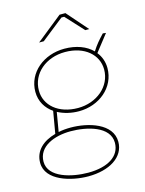

<svg xmlns="http://www.w3.org/2000/svg" viewBox="-139 -795 813 1076"><g transform="rotate(-15 267.5 -257.5)"><path d="M281 -165C398 -165 497 -245 497 -358C497 -394 485 -427 464 -453L540 -550L522 -552C492 -520 476 -502 453 -466C417 -503 360 -525 291 -525C171 -525 72 -445 72 -333C72 -277 100 -233 141 -205L119 -77C47 -57 -5 -13 -5 58C-5 162 139 201 237 201C360 201 449 146 449 57C449 -50 312 -89 211 -89C186 -89 162 -87 140 -82L159 -194C195 -175 237 -165 281 -165ZM281 -184C167 -184 93 -249 93 -335C93 -434 179 -506 290 -506C403 -506 477 -441 477 -355C477 -256 388 -184 281 -184ZM242 181C149 181 15 150 15 57C15 -32 112 -69 205 -69C300 -69 429 -38 429 57C429 136 355 181 242 181ZM455 -595 349 -716H315L164 -595H191L321 -698H337L432 -595Z"/></g></svg>

Font: Fixel Text 20240404 Thin
Style: Italic
Weight: 100
Width: 4
Italic angle: -10°
Designer: AlfaBravo + MacPaw
Foundry: Kyrylo Tkachov, Marchela Mozhyna, Serhii Makarenko, Maria Weinstein, Zakhar Kryvoshyya
Version: Version 1.211;Glyphs 3.2 (3225)